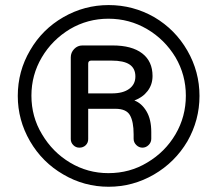

<svg xmlns="http://www.w3.org/2000/svg" viewBox="-20 -712 840 743"><path d="M224.6 -37.1Q143.6 -84 96.2 -165.5Q48.8 -247.1 48.8 -340.8Q48.8 -436.5 96.7 -517.6Q143.6 -598.6 225.1 -645.5Q306.6 -692.4 400.4 -692.4Q495.1 -692.4 577.1 -645.5Q658.2 -597.7 705.1 -516.1Q752 -434.6 752 -340.8Q752 -247.1 705.1 -165Q657.2 -84 575.7 -36.6Q494.1 10.7 400.4 10.7Q305.7 10.7 224.6 -37.1ZM549.8 -83Q619.1 -124 659.2 -192.4Q699.2 -260.7 699.2 -341.8Q699.2 -421.9 659.2 -490.2Q617.2 -559.6 548.8 -599.6Q480.5 -639.6 399.4 -639.6Q319.3 -639.6 251 -599.6Q181.6 -557.6 141.6 -489.7Q101.6 -421.9 101.6 -341.8Q101.6 -259.8 142.6 -192.4Q183.6 -123 251.5 -82.5Q319.3 -42 399.4 -42Q482.4 -42 549.8 -83ZM253.9 -173.8V-490.2Q253.9 -508.8 267.1 -522.5Q280.3 -536.1 298.8 -536.1H416Q490.2 -536.1 530.3 -505.4Q570.3 -474.6 570.3 -418Q570.3 -384.8 551.3 -359.9Q532.2 -335 500 -323.2Q528.3 -312.5 546.9 -281.2Q565.4 -250 565.4 -201.2V-174.8Q565.4 -161.1 555.2 -150.9Q544.9 -140.6 531.2 -140.6Q517.6 -140.6 507.3 -150.9Q497.1 -161.1 497.1 -174.8V-192.4Q497.1 -241.2 482.9 -266.1Q468.8 -291 426.8 -291H321.3V-173.8Q321.3 -159.2 311.5 -149.9Q301.8 -140.6 287.1 -140.6Q273.4 -140.6 263.7 -150.4Q253.9 -160.2 253.9 -173.8ZM503.9 -416Q503.9 -447.3 481.4 -462.4Q459 -477.5 411.1 -477.5H333Q321.3 -477.5 321.3 -465.8V-350.6H413.1Q456.1 -350.6 480 -368.2Q503.9 -385.7 503.9 -416Z"/></svg>

Font: jf-openhuninn-1.0
Style: Regular
Weight: 400
Designer: [Kosugi Maru]
      Designed by Motoya company      

      [Varela Round]
      Joe Prince(Latin component); Avraham Co
Foundry: justfont CO.,LTD.
Version: 1.0